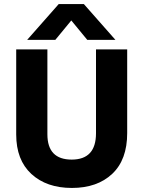

<svg xmlns="http://www.w3.org/2000/svg" viewBox="-20 -918 708 948"><path d="M253 -721H114L270 -898H394L550 -721H411L332 -817ZM608 -261Q608 -129 534 -59.5Q460 10 335 10Q210 10 135 -59Q60 -128 60 -254V-674H214V-255Q214 -130 334 -130Q454 -130 454 -260V-674H608Z"/></svg>

Font: Hind Madurai
Style: Bold
Weight: 700
Designer: Jyotish Sonowal
Foundry: Indian Type Foundry
Version: Version 0.702;PS 1.0;hotconv 1.0.81;makeotf.lib2.5.63406